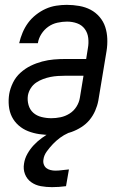

<svg xmlns="http://www.w3.org/2000/svg" viewBox="-20 -548 515 791"><path d="M190 8Q165 8 141.5 4.5Q118 1 96 -7.5Q74 -16 56.5 -31.5Q39 -47 29 -67Q19 -87 16.5 -111.5Q14 -136 18 -161Q22 -184 33.5 -207.5Q45 -231 64.5 -248.5Q84 -266 106.5 -277Q129 -288 153.5 -294.5Q178 -301 202 -303Q226 -305 250 -305H335L342 -349Q346 -370 343.5 -391.5Q341 -413 329 -429Q317 -445 297.5 -452Q278 -459 256 -459Q237 -459 216.5 -454.5Q196 -450 179 -438Q162 -426 150.5 -408Q139 -390 136 -370H59Q64 -392 73 -413.5Q82 -435 95.5 -453.5Q109 -472 128 -487Q147 -502 168 -511.5Q189 -521 211.5 -524.5Q234 -528 255 -528Q281 -528 306.5 -523.5Q332 -519 353 -508Q374 -497 390 -478.5Q406 -460 413.5 -437Q421 -414 422 -388.5Q423 -363 419 -338L385 -133Q381 -112 372 -91.5Q363 -71 349 -54Q335 -37 315.5 -24.5Q296 -12 275 -4.5Q254 3 232.5 5.5Q211 8 190 8ZM192 -61Q210 -61 229.5 -65Q249 -69 266.5 -80Q284 -91 295 -108.5Q306 -126 309 -145L324 -236H250Q235 -236 219 -235Q203 -234 188 -231Q173 -228 158 -222.5Q143 -217 129.5 -208Q116 -199 107 -185Q98 -171 95 -155Q92 -135 97.5 -115.5Q103 -96 117 -83.5Q131 -71 151 -66Q171 -61 192 -61ZM194 223Q171 223 148.5 219Q126 215 108.5 202.5Q91 190 83 169.5Q75 149 79 126Q82 105 93 85.5Q104 66 119 50Q134 34 152.5 20.5Q171 7 190 -3L201 -8H262L261 0Q243 8 227.5 19.5Q212 31 198.5 45Q185 59 173 75.5Q161 92 159 109Q157 120 160.5 129.5Q164 139 171 144.5Q178 150 188 152.5Q198 155 208 155Q222 155 236 153Q250 151 264 150L252 219Q237 221 222.5 222Q208 223 194 223Z"/></svg>

Font: Iosevka QP
Style: Italic
Weight: 400
Italic angle: -9°
Designer: Belleve Invis
Foundry: Belleve Invis
Version: Version 20.0.0; ttfautohint (v1.8.4)